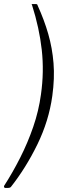

<svg xmlns="http://www.w3.org/2000/svg" viewBox="-59 -762 351 947"><path d="M-33 165Q-37 165 -38.5 161.5Q-40 158 -39 155Q3 90 40.5 16Q78 -58 105 -136.5Q132 -215 143 -296Q159 -408 147 -516Q135 -624 99 -737Q94 -742 102 -742H118Q126 -742 127 -734Q159 -664 179 -594.5Q199 -525 205 -450.5Q211 -376 199 -289Q182 -166 125.5 -50Q69 66 -6 161Q-11 165 -20 165H-33Z"/></svg>

Font: Libre Franklin Thin ExtraLight
Style: Italic
Weight: 250
Italic angle: -8°
Version: Version 3.000